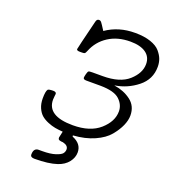

<svg xmlns="http://www.w3.org/2000/svg" viewBox="-161 -812 1020 1150"><g transform="rotate(20 349.0 -237.5)"><path d="M115.2 -137.2Q115.2 -182.1 125 -194.8Q129.9 -200.7 158.2 -201.2Q179.2 -201.2 179.2 -188Q179.2 -185.1 177.5 -173.1Q175.8 -161.1 175.8 -150.9Q175.8 -46.9 338.9 -46.9Q448.7 -46.9 509.8 -100.8Q570.8 -154.8 570.8 -219.2Q570.8 -261.2 536.9 -293.2Q502.9 -325.2 416 -326.2H325.2Q304.2 -326.2 304.2 -337.9Q304.2 -344.7 308.6 -361.8Q313 -378.9 317.9 -381.8Q321.8 -384.8 342.8 -384.8H407.2Q517.1 -384.8 572 -434.3Q627 -483.9 627 -541Q627 -586.9 592 -611.6Q557.1 -636.2 493.2 -636.2Q412.1 -636.2 354 -598.6Q295.9 -561 270 -496.1Q264.2 -481.9 260.5 -478.5Q256.8 -475.1 243.2 -475.1H228Q208 -475.1 208 -484.9Q208 -490.7 253.9 -675.8Q257.8 -693.8 272 -693.8Q280.8 -693.8 287.4 -686Q293.9 -678.2 317.9 -640.1Q397.9 -695.3 502 -694.8H502.9Q560.1 -694.8 601.1 -680.9Q642.1 -667 662.1 -643.6Q682.1 -620.1 690.2 -597.7Q698.2 -575.2 698.2 -549.8Q698.2 -469.7 635 -419.4Q571.8 -369.1 493.2 -356.9V-356Q554.2 -347.2 599.1 -313.5Q644 -279.8 644 -219.2Q644 -189.5 628.9 -154.8Q613.8 -120.1 583.5 -83.5Q553.2 -46.9 495.1 -21Q437 4.9 360.8 9.8L361.8 17.1Q422.9 41 422.9 96.2Q422.9 129.4 399.9 158.7Q377 188 335 202.1Q281.7 220.2 191.9 220.2Q166 220.2 166 202.1Q166 161.1 198.2 161.1H220.2Q272 161.1 304 150.6Q335.9 140.1 345 128.2Q354 116.2 354 102.1Q354 77.1 318.8 68.8L307.1 67.9Q294.9 65.9 291 62.5Q287.1 59.1 287.1 49.8Q287.1 45.9 295.9 9.8Q268.1 7.8 246.1 3.9Q224.1 0 198.5 -10.5Q172.9 -21 155.5 -35.9Q138.2 -50.8 126.7 -76.9Q115.2 -103 115.2 -137.2Z"/></g></svg>

Font: CMU Concrete
Style: Italic
Weight: 500
Italic angle: -14.04°
Version: Version 0.7.0